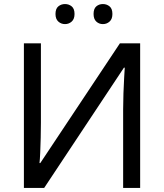

<svg xmlns="http://www.w3.org/2000/svg" viewBox="-20 -928 808 948"><path d="M98 -714H182V-322Q182 -289 181 -248Q180 -207 178.5 -173Q177 -139 175 -123H179L572 -714H672V0H588V-388Q588 -425 589.5 -467Q591 -509 593 -544Q595 -579 596 -594H592L198 0H98ZM254 -859Q254 -885 268 -896.5Q282 -908 301 -908Q320 -908 334 -896.5Q348 -885 348 -859Q348 -834 334 -821.5Q320 -809 301 -809Q282 -809 268 -821.5Q254 -834 254 -859ZM442 -859Q442 -885 455.5 -896.5Q469 -908 488 -908Q507 -908 521 -896.5Q535 -885 535 -859Q535 -834 521 -821.5Q507 -809 488 -809Q469 -809 455.5 -821.5Q442 -834 442 -859Z"/></svg>

Font: Noto Sans
Style: Regular
Weight: 400
Designer: Monotype Design Team
Foundry: Monotype Imaging Inc.
Version: Version 2.007